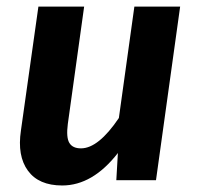

<svg xmlns="http://www.w3.org/2000/svg" viewBox="-20 -550 600 586"><path d="M169.9 16.1Q98.1 16.1 65.2 -29.1Q32.2 -74.2 43.9 -151.9L97.2 -529.8H236.8L187 -171.9Q181.6 -130.4 191.7 -113.8Q201.7 -97.2 227.1 -97.2Q280.3 -97.2 342.8 -189.9L390.1 -529.8H529.8L456.1 0H335L339.8 -83Q262.7 16.1 169.9 16.1Z"/></svg>

Font: FiraGO SemiBold
Style: Italic
Weight: 600
Italic angle: -8°
Designer: bBox Type GmbH
Foundry: bBox Type GmbH
Version: Version 1.001;PS 001.001;hotconv 1.0.88;makeotf.lib2.5.64775